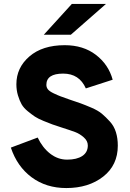

<svg xmlns="http://www.w3.org/2000/svg" viewBox="-20 -941 661 973"><path d="M202 -765 344 -921H517L339 -765ZM316 12Q214 12 140.5 -42.5Q67 -97 35 -193L171 -244Q195 -193 234 -162.5Q273 -132 320 -132Q369 -132 397 -150.5Q425 -169 425 -204Q425 -227 404.5 -245Q384 -263 361.5 -271.5Q339 -280 292 -295Q261 -305 245.5 -310.5Q230 -316 201 -328Q172 -340 157 -350Q142 -360 121 -377Q100 -394 89.5 -412.5Q79 -431 71 -457.5Q63 -484 63 -514Q63 -598 129 -655Q195 -712 308 -712Q402 -712 466 -663Q530 -614 551 -537L415 -493Q382 -568 300 -568Q215 -568 215 -511Q215 -498 223 -488Q231 -478 252 -468Q273 -458 286.5 -453Q300 -448 334 -436Q370 -424 389.5 -417Q409 -410 443 -395.5Q477 -381 496.5 -364.5Q516 -348 537 -325Q558 -302 567.5 -271Q577 -240 577 -203Q577 -104 503 -46Q429 12 316 12Z"/></svg>

Font: Overpass Heavy
Style: Regular
Weight: 900
Designer: Delve Withrington, Thomas Jockin
Foundry: Delve Fonts
Version: Version 3.000;DELV;Overpass